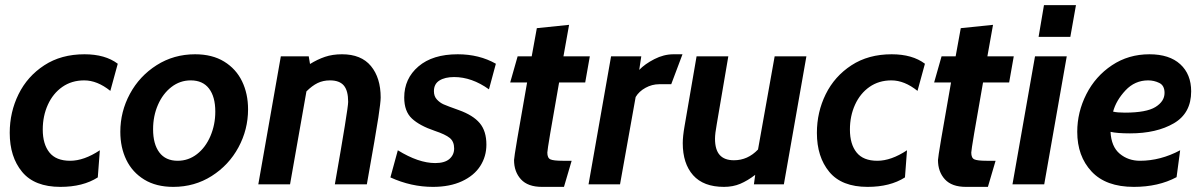

<svg xmlns="http://www.w3.org/2000/svg" viewBox="-20 -720 4698 750"><path d="M18 -201Q18 -282 52.5 -352Q87 -422 153 -465Q219 -508 310 -508Q391 -508 440 -471L411 -365Q360 -406 309 -406Q260 -406 223.5 -380.5Q187 -355 167 -311Q147 -267 147 -214Q147 -157 173 -124.5Q199 -92 254 -92Q308 -92 370 -133L362 -27Q304 10 216 10Q115 10 66.5 -48.5Q18 -107 18 -201Z M450 -205Q450 -284 487.5 -353.5Q525 -423 592 -465.5Q659 -508 742 -508Q809 -508 855.5 -479.5Q902 -451 925.5 -402.5Q949 -354 949 -293Q949 -214 911.5 -144.5Q874 -75 807 -32.5Q740 10 657 10Q590 10 543.5 -18.5Q497 -47 473.5 -95.5Q450 -144 450 -205ZM821 -284Q821 -342 796.5 -374Q772 -406 725 -406Q683 -406 649.5 -380Q616 -354 597 -310.5Q578 -267 578 -215Q578 -157 602.5 -124.5Q627 -92 674 -92Q716 -92 749.5 -118Q783 -144 802 -188.5Q821 -233 821 -284Z M1077 -500H1186L1191 -470Q1220 -488 1249.5 -498Q1279 -508 1316 -508Q1391 -508 1429 -462Q1467 -416 1467 -339Q1467 -321 1458 -261.5Q1449 -202 1413 0H1288Q1340 -296 1340 -322Q1340 -366 1323 -386Q1306 -406 1269 -406Q1242 -406 1220.5 -395.5Q1199 -385 1177 -363L1113 0H989Z M1505 -27 1534 -133Q1615 -83 1680 -83Q1717 -83 1735.5 -99Q1754 -115 1754 -140Q1754 -167 1737 -181Q1720 -195 1678 -209Q1619 -229 1589 -257Q1559 -285 1559 -339Q1559 -413 1614.5 -460.5Q1670 -508 1768 -508Q1852 -508 1917 -471L1890 -371Q1823 -419 1754 -419Q1718 -419 1696.5 -405.5Q1675 -392 1675 -364Q1675 -344 1686.5 -331.5Q1698 -319 1712.5 -312.5Q1727 -306 1772 -290Q1828 -270 1854 -239Q1880 -208 1880 -155Q1880 -109 1856 -71.5Q1832 -34 1784.5 -12Q1737 10 1671 10Q1586 10 1505 -27Z M1988 -95Q1988 -111 2039 -398H1973L2002 -500H2057L2077 -610L2203 -623L2181 -500H2284L2266 -398H2164Q2118 -139 2118 -124Q2118 -103 2130 -97.5Q2142 -92 2178 -92H2213L2183 10H2097Q2042 10 2015 -19.5Q1988 -49 1988 -95Z M2367 -500H2485L2477 -447Q2499 -470 2536 -489Q2573 -508 2611 -508H2646L2602 -391H2555Q2527 -391 2501.5 -377Q2476 -363 2463 -341L2402 0H2279Z M2647 -161Q2647 -187 2654 -227L2701 -500H2825L2780 -236Q2773 -198 2773 -178Q2773 -135 2791.5 -114.5Q2810 -94 2847 -94Q2901 -94 2941 -136L3006 -500H3130L3042 0H2925L2930 -37Q2900 -14 2871.5 -2Q2843 10 2808 10Q2728 10 2687.5 -35.5Q2647 -81 2647 -161Z M3171 -201Q3171 -282 3205.5 -352Q3240 -422 3306 -465Q3372 -508 3463 -508Q3544 -508 3593 -471L3564 -365Q3513 -406 3462 -406Q3413 -406 3376.5 -380.5Q3340 -355 3320 -311Q3300 -267 3300 -214Q3300 -157 3326 -124.5Q3352 -92 3407 -92Q3461 -92 3523 -133L3515 -27Q3457 10 3369 10Q3268 10 3219.5 -48.5Q3171 -107 3171 -201Z M3644 -95Q3644 -111 3695 -398H3629L3658 -500H3713L3733 -610L3859 -623L3837 -500H3940L3922 -398H3820Q3774 -139 3774 -124Q3774 -103 3786 -97.5Q3798 -92 3834 -92H3869L3839 10H3753Q3698 10 3671 -19.5Q3644 -49 3644 -95Z M4058 -700H4183L4161 -576H4037ZM4023 -500H4147L4059 0H3935Z M4188 -205Q4188 -282 4223.5 -352Q4259 -422 4323.5 -465Q4388 -508 4470 -508Q4548 -508 4590.5 -469Q4633 -430 4633 -363Q4633 -278 4565.5 -238.5Q4498 -199 4394 -199Q4344 -199 4318 -205Q4321 -147 4354 -119.5Q4387 -92 4433 -92Q4513 -92 4590 -133L4576 -28Q4505 10 4409 10Q4300 10 4244 -50Q4188 -110 4188 -205ZM4529 -357Q4529 -386 4508.5 -396Q4488 -406 4465 -406Q4413 -406 4376.5 -367Q4340 -328 4328 -284Q4344 -280 4374 -280Q4458 -280 4493.5 -302Q4529 -324 4529 -357Z"/></svg>

Font: Cabin
Style: Bold Italic
Weight: 700
Italic angle: -7°
Designer: Pablo Impallari
Foundry: Pablo Impallari. http://www.impallari.com Igino Marini. http://www.ikern.com
Version: Version 2.200